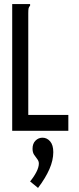

<svg xmlns="http://www.w3.org/2000/svg" viewBox="-20 -643 390 944"><path d="M40 -623H128V-615Q122 -609 120.5 -602Q119 -595 119 -578V-78H316V0H40ZM167 281 128 249Q147 226 159 202.5Q171 179 171 161Q171 149 163 139Q155 129 147.5 117.5Q140 106 140 88Q140 63 154.5 48.5Q169 34 189 34Q211 34 226.5 52Q242 70 242 105Q242 145 223 188.5Q204 232 167 281Z"/></svg>

Font: Inconsolata ExtraCondensed SemiBold
Style: Regular
Weight: 600
Width: 2
Monospace: yes
Designer: Raph Levien, Cyreal, Brenton Simpson
Foundry: Raph Levien, Cyreal, Google
Version: Version 3.001; ttfautohint (v1.8.2.53-6de2)